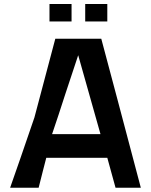

<svg xmlns="http://www.w3.org/2000/svg" viewBox="-20 -917 734 934"><path d="M394.5 -897.5C394.5 -859.4 394.5 -831.1 394.5 -812.5C442.4 -812.5 478.5 -812.5 502 -812.5C502 -850.6 502 -878.9 502 -897.5ZM220.7 -897.5C220.7 -859.4 220.7 -831.1 220.7 -812.5C268.6 -812.5 304.7 -812.5 328.1 -812.5C328.1 -850.6 328.1 -878.9 328.1 -897.5ZM542 -3.9H665C580.1 -326.2 515.6 -567.4 472.7 -728.5C373 -728.5 298.8 -728.5 249 -728.5C204.1 -557.6 169.9 -430.7 147.5 -345.7C95.7 -193.4 55.7 -79.1 29.3 -3.9H168C184.6 -68.4 196.3 -117.2 205.1 -149.4C336.9 -149.4 435.5 -149.4 502 -149.4C519.5 -85 533.2 -36.1 542 -3.9ZM233.4 -264.6C254.9 -328.1 276.4 -392.6 296.9 -457C318.4 -520.5 339.8 -585 360.4 -648.4C408.2 -477.5 444.3 -349.6 468.8 -264.6C364.3 -264.6 285.2 -264.6 233.4 -264.6Z"/></svg>

Font: DropForged
Style: Regular
Weight: 400
Designer: Antoine
Version: Version 1.0